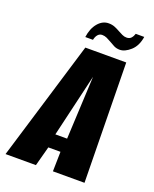

<svg xmlns="http://www.w3.org/2000/svg" viewBox="-172 -812 714 891"><g transform="rotate(20 185.0 -367.0)"><path d="M-34 0 145 -591H347L356 0H200L202 -97H142L116 0ZM152 -165H210L225 -476ZM298 -636Q282 -636 269 -642.5Q256 -649 243 -657Q233 -663 222 -668Q211 -673 199 -673Q186 -673 177.5 -663Q169 -653 166 -637H128Q134 -681 156.5 -707.5Q179 -734 209 -734Q226 -734 239.5 -728.5Q253 -723 265 -716Q276 -710 286.5 -705Q297 -700 308 -700Q323 -700 331 -709Q339 -718 343 -731H385Q378 -685 350.5 -660.5Q323 -636 298 -636Z"/></g></svg>

Font: Alumni Sans Thin ExtraBold
Style: Italic
Weight: 800
Italic angle: -8°
Version: Version 1.016